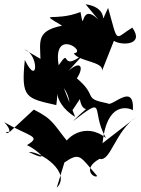

<svg xmlns="http://www.w3.org/2000/svg" viewBox="-22 -775 658 897"><path d="M299 -107C227 -195 228 -217 136 -263L25 -160C-32 -155 63 -134 -2 -204C117 -135 175 -140 104 -97C139 -83 233 -7 112 -65C169 -69 314 33 243 102L279 -16C354 -67 352 -43 432 47C423 61 355 17 443 -33C495 -17 515 -162 616 -229L457 -106C476 -300 576 -274 599 -260C606 -395 500 -272 481 -292C360 -316 439 -323 337 -409C371 -460 357 -496 298 -444L369 -522C252 -432 314 -561 252 -470C223 -647 388 -533 323 -526C343 -488 462 -488 455 -445L510 -584C547 -561 655 -564 596 -646C511 -594 532 -565 483 -738C430 -628 507 -737 378 -755L437 -684C348 -771 375 -604 354 -719C233 -671 151 -725 268 -655C149 -631 165 -584 167 -500L92 -544C160 -522 157 -365 94 -495C75 -316 101 -316 241 -284C259 -414 206 -303 329 -229L276 -364C340 -276 262 -179 351 -312C366 -223 421 -312 319 -209C482 -333 398 -261 473 -130C379 -208 276 -134 270 -76Z"/></svg>

Font: Asimov Silicon
Style: Regular
Weight: 400
Designer: Google
Version: Version 2.000980; 2014